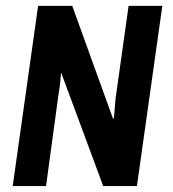

<svg xmlns="http://www.w3.org/2000/svg" viewBox="-20 -625 581 645"><path d="M222.7 -605.3 360 -225.3H361.3Q364 -233.3 368 -292L412 -605.3H525.3L440 0H326.7L185.3 -381.3Q184 -372 182.7 -353.3Q181.3 -334.7 177.3 -313.3L134.7 0H22.7L108 -605.3Z"/></svg>

Font: Timmana
Style: Regular
Weight: 400
Designer: Appaji Ambarisha Darbha
Foundry: Andhrapradesh Society for Knowledge Networks
Version: Version 1.0.4; ttfautohint (v1.2.42-39fb)